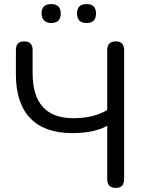

<svg xmlns="http://www.w3.org/2000/svg" viewBox="-20 -915 715 942"><path d="M405 -802Q358 -802 358 -849Q358 -895 405 -895Q451 -895 451 -849Q451 -802 405 -802ZM231 -802Q209 -802 196.5 -814.5Q184 -827 184 -849Q184 -895 231 -895Q278 -895 278 -849Q278 -802 231 -802ZM548 7Q506 7 506 -36V-298Q444 -262 333 -262Q199 -262 128.5 -335Q58 -408 58 -551V-669Q58 -712 99 -712Q140 -712 140 -669V-557Q140 -335 340 -335Q438 -335 506 -375V-669Q506 -712 548 -712Q589 -712 589 -669V-36Q589 7 548 7Z"/></svg>

Font: Nunito
Style: Regular
Weight: 400
Designer: Vernon Adams
Foundry: Vernon Adams
Version: Version 3.602